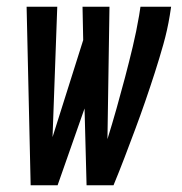

<svg xmlns="http://www.w3.org/2000/svg" viewBox="-20 -550 540 570"><path d="M71 0 59 -530H150L136 -143L227 -431L225 -530H305L299 -137Q313 -182 326 -228Q339 -274 351 -319.5Q363 -365 374 -411Q385 -457 393 -504L397 -530H488L484 -504Q477 -461 465 -418.5Q453 -376 439.5 -334Q426 -292 411.5 -250Q397 -208 381.5 -166.5Q366 -125 350 -83Q334 -41 317 0H237L231 -228L151 0Z"/></svg>

Font: Iosevka Curly Slab MdObl
Style: Regular
Weight: 500
Italic angle: -9°
Monospace: yes
Designer: Belleve Invis
Foundry: Belleve Invis
Version: Version 11.0.0; ttfautohint (v1.8.3)